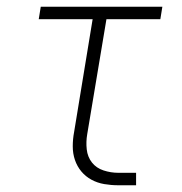

<svg xmlns="http://www.w3.org/2000/svg" viewBox="-20 -550 540 570"><path d="M331 0Q310 0 289.5 -3.5Q269 -7 251.5 -16.5Q234 -26 221.5 -41Q209 -56 202.5 -75Q196 -94 196 -115.5Q196 -137 200 -158L255 -493H95L101 -530H462L456 -493H296L239 -152Q235 -129 237.5 -106.5Q240 -84 253 -67.5Q266 -51 287.5 -44Q309 -37 331 -37H384V0Z"/></svg>

Font: Iosevka Curly XLtObl
Style: Regular
Weight: 200
Italic angle: -9°
Monospace: yes
Designer: Belleve Invis
Foundry: Belleve Invis
Version: Version 11.1.0; ttfautohint (v1.8.3)